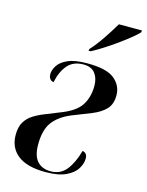

<svg xmlns="http://www.w3.org/2000/svg" viewBox="-117 -838 706 921"><g transform="rotate(15 236.0 -378.0)"><path d="M200 10Q108 10 62 -26Q16 -62 16 -126Q16 -165 30.5 -189.5Q45 -214 70.5 -230Q96 -246 127.5 -258Q159 -270 192 -284Q267 -312 293.5 -352.5Q320 -393 320 -450Q320 -488 301.5 -512Q283 -536 243 -536Q194 -536 166 -504.5Q138 -473 126 -417Q114 -418 107.5 -427.5Q101 -437 101 -450Q101 -470 115 -492.5Q129 -515 163.5 -530.5Q198 -546 260 -546Q356 -546 395 -514Q434 -482 434 -433Q434 -389 410 -364Q386 -339 344 -322Q302 -305 248 -284Q189 -259 160.5 -220Q132 -181 132 -109Q132 -53 156 -26.5Q180 0 223 0Q271 0 300 -36Q329 -72 346 -134Q356 -133 363 -125.5Q370 -118 370 -102Q370 -78 354.5 -52Q339 -26 301.5 -8Q264 10 200 10ZM251 -615Q278 -644 307 -687Q336 -730 357 -766H472L470 -756Q458 -743 434 -723.5Q410 -704 379.5 -682Q349 -660 317.5 -640Q286 -620 260 -606H249Z"/></g></svg>

Font: Noto Serif Display Condensed SemiBold
Style: Italic
Weight: 600
Width: 3
Italic angle: -12°
Designer: Monotype Design Team
Foundry: Monotype Imaging Inc.
Version: Version 2.009